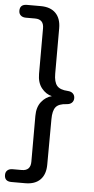

<svg xmlns="http://www.w3.org/2000/svg" viewBox="-60 -740 470 956"><g transform="rotate(5 175.5 -262.5)"><path d="M0 -672.9Q0 -705.1 35.2 -705.1H104Q152.8 -705.1 179 -678.5Q205.1 -651.9 205.1 -603V-376Q205.1 -335 220.5 -316.4Q235.8 -297.9 274.9 -295.9Q292 -294.9 301 -285.9Q310.1 -276.9 310.1 -262.9Q310.1 -249 301 -240Q292 -231 274.9 -230Q235.8 -228 220.9 -209.5Q206.1 -190.9 206.1 -148.9L205.1 78.1Q205.1 127 179 153.6Q152.8 180.2 104 180.2H35.2Q0 180.2 0 147.9Q0 132.8 9.5 124.5Q19 116.2 35.2 116.2H81.1Q125 116.2 125 70.8V-158.2Q125 -202.1 146.5 -229Q168 -255.9 198.2 -263.2Q168.5 -270 146.7 -297.1Q125 -324.2 125 -368.2V-596.2Q125 -641.1 81.1 -641.1H35.2Q19 -641.1 9.5 -649.7Q0 -658.2 0 -672.9Z"/></g></svg>

Font: Nunito-Regular
Style: Regular
Weight: 400
Designer: Vernon Adams
Foundry: newtypography
Version: Version 3.000